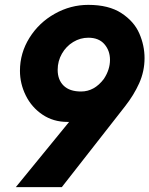

<svg xmlns="http://www.w3.org/2000/svg" viewBox="-20 -769 614 789"><path d="M264 -268H257Q199 -268 154.5 -298Q110 -328 86 -376.5Q62 -425 62 -478Q62 -551 101 -613.5Q140 -676 205 -712.5Q270 -749 343 -749Q427 -749 479 -715Q531 -681 552.5 -631.5Q574 -582 574 -530Q574 -476 552 -427Q530 -378 493 -331L234 0H45ZM407 -445Q432 -483 432 -523Q432 -561 409 -587.5Q386 -614 343 -614Q310 -614 281 -596.5Q252 -579 234.5 -548.5Q217 -518 217 -482Q217 -441 241.5 -417Q266 -393 313 -393Q368 -393 407 -445Z"/></svg>

Font: Arvo
Style: Bold Italic
Weight: 700
Italic angle: -13°
Designer: Anton Koovit (Cyrillic Expansion: Cyreal)
Foundry: Anton Koovit, Yassin Baggar
Version: Version 3.000